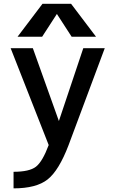

<svg xmlns="http://www.w3.org/2000/svg" viewBox="-20 -781 608 1030"><path d="M285.2 -706.1 206.1 -584H74.2L208 -760.7H361.3L495.1 -584H364.3ZM295.9 -131.8 426.8 -522.5H542L347.7 -2Q295.9 133.8 235.4 181.6Q174.8 229.5 52.7 229.5V140.6Q137.7 140.6 172.9 113.3Q208 85.9 241.2 -2.9L37.1 -522.5H156.2Z"/></svg>

Font: Gen Shin Gothic Medium
Style: Regular
Weight: 500
Designer: [Source Han Sans]
Ryoko NISHIZUKA  (kana & ideographs); Paul D. Hunt (Latin, Greek & Cyrillic); Wenlong ZHANG  (bopomofo
Version: Version 1.002.20150607